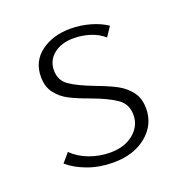

<svg xmlns="http://www.w3.org/2000/svg" viewBox="-86 -490 543 571"><g transform="rotate(-20 185.5 -205.0)"><path d="M39 -44 63 -72Q84 -51 115.5 -39Q147 -27 182 -27Q227 -27 255.5 -50.5Q284 -74 284 -109Q284 -143 258.5 -161Q233 -179 182 -198Q143 -212 119.5 -224Q96 -236 80 -256.5Q64 -277 64 -309Q64 -358 101.5 -386Q139 -414 195 -414Q226 -414 256.5 -405.5Q287 -397 309 -382L289 -352Q271 -368 246 -376Q221 -384 194 -384Q155 -384 131 -364.5Q107 -345 107 -314Q107 -282 131.5 -265Q156 -248 206 -229Q246 -214 269.5 -201.5Q293 -189 309.5 -168Q326 -147 326 -114Q326 -63 285.5 -29.5Q245 4 180 4Q137 4 100 -9.5Q63 -23 39 -44Z"/></g></svg>

Font: Ysabeau Light
Style: Regular
Weight: 300
Designer: Christian Thalmann (Catharsis Fonts)
Version: Version 0.003